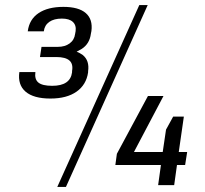

<svg xmlns="http://www.w3.org/2000/svg" viewBox="-20 -727 804 754"><path d="M178 -340Q112 -340 80.5 -367Q49 -394 56 -444H119Q115 -416 130.5 -403Q146 -390 185 -390Q256 -390 263 -443V-448Q268 -476 252.5 -489.5Q237 -503 201 -503H137L143 -543H207Q235 -543 253.5 -556.5Q272 -570 275 -594L277 -605Q280 -628 266 -641Q252 -654 223 -654Q192 -654 173.5 -641Q155 -628 152 -604H89Q95 -651 131.5 -675.5Q168 -700 229 -700Q289 -700 317 -675.5Q345 -651 339 -605L337 -595Q332 -555 301 -535Q291 -529 281 -524Q294 -519 305 -511Q332 -489 326 -447V-443Q319 -394 280.5 -367Q242 -340 178 -340ZM527 -707H560L239 7H205ZM439 -123 561 -350H622L506 -130H619L632 -218L660 -269H702L682 -130H715L707 -79H675L664 0H601L612 -79H433Z"/></svg>

Font: Pathway Extreme 8pt Thin 12pt ExtraLight
Style: Italic
Weight: 250
Italic angle: -8°
Version: Version 1.001;gftools[0.9.26]